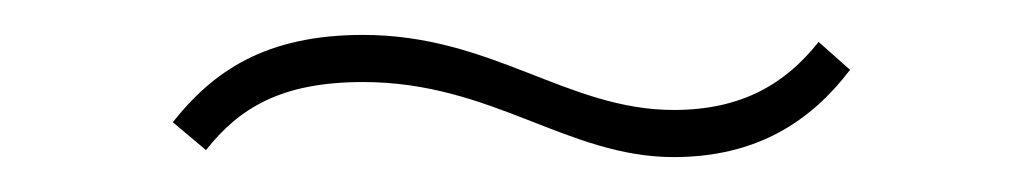

<svg xmlns="http://www.w3.org/2000/svg" viewBox="-20 -385 587 110"><path d="M366 -295C414 -295 445 -316 467 -345L449 -361C430 -337 405 -322 366 -322C305 -322 262 -365 188 -365C132 -365 102 -344 79 -315L98 -299C117 -323 141 -338 188 -338C262 -338 305 -295 366 -295Z"/></svg>

Font: MV Cash Thin
Style: Regular
Weight: 100
Designer: Rodrigo Fuenzalida
Foundry: fragTYPE
Version: Version 1.100;Glyphs 3.1.2 (3151)